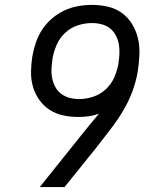

<svg xmlns="http://www.w3.org/2000/svg" viewBox="-20 -763 640 783"><path d="M142 0 311 -211Q329 -234 347.5 -256Q366 -278 384 -300Q364 -292 342.5 -289Q321 -286 300 -286Q268 -286 237.5 -292.5Q207 -299 182.5 -315Q158 -331 140.5 -355.5Q123 -380 114.5 -409Q106 -438 106.5 -470Q107 -502 112 -534Q117 -562 126.5 -590Q136 -618 152.5 -643Q169 -668 192.5 -688Q216 -708 243 -720.5Q270 -733 298.5 -738Q327 -743 355 -743Q389 -743 421 -735.5Q453 -728 478 -709.5Q503 -691 519.5 -663.5Q536 -636 543 -605Q550 -574 548.5 -540Q547 -506 542 -473Q535 -431 520 -390.5Q505 -350 482.5 -312Q460 -274 433 -239Q406 -204 379 -169L377 -167L376 -165L243 0ZM303 -359Q331 -359 360 -368.5Q389 -378 411.5 -399Q434 -420 446 -447.5Q458 -475 463 -503V-504Q466 -524 467 -544Q468 -564 464.5 -583Q461 -602 452 -619Q443 -636 428.5 -647.5Q414 -659 394.5 -664Q375 -669 355 -669Q326 -669 297 -659.5Q268 -650 245.5 -629Q223 -608 211 -580Q199 -552 194 -524V-522Q191 -502 190 -482Q189 -462 193 -443Q197 -424 206 -407.5Q215 -391 230 -380Q245 -369 264 -364Q283 -359 303 -359Z"/></svg>

Font: Iosevka Custom Oblique
Style: Regular
Weight: 400
Italic angle: -9°
Designer: Belleve Invis
Foundry: Belleve Invis
Version: Version 27.0.1